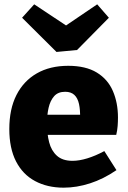

<svg xmlns="http://www.w3.org/2000/svg" viewBox="-20 -854 591 887"><path d="M274 13Q199 13 142 -17.5Q85 -48 54 -108.5Q23 -169 23 -258Q23 -350 56 -415Q89 -480 150 -515Q211 -550 295 -550Q376 -550 427 -519Q478 -488 501.5 -433.5Q525 -379 525 -311Q525 -292 523.5 -272Q522 -252 517 -231H162V-324H374L350 -307Q351 -346 345 -373.5Q339 -401 323.5 -415.5Q308 -430 281 -430Q248 -430 230 -409.5Q212 -389 204.5 -356Q197 -323 197 -284Q197 -236 207 -197Q217 -158 243 -134.5Q269 -111 315 -111Q346 -111 383.5 -122.5Q421 -134 462 -156L518 -68Q458 -27 396 -7Q334 13 274 13ZM429 -834 483 -772 336 -623 241 -614 82 -772 138 -834 346 -696 227 -697Z"/></svg>

Font: Bitter Thin ExtraBold
Style: Regular
Weight: 800
Version: Version 3.020